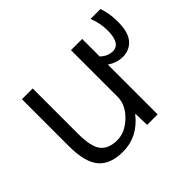

<svg xmlns="http://www.w3.org/2000/svg" viewBox="-131 -743 935 935"><g transform="rotate(-45 336.5 -275.5)"><path d="M408.2 -519.5H485.4V-398.4Q515.6 -371.1 547.9 -371.1Q602.5 -371.1 602.5 -460Q602.5 -511.7 583 -559.6H651.4Q668 -511.7 668 -457Q668 -383.8 639.2 -350.6Q610.4 -317.4 563.5 -317.4Q523.4 -317.4 485.4 -342.8V0H413.1L411.1 -78.1H409.2Q339.8 9.8 238.3 9.8Q151.4 9.8 110.8 -38.1Q70.3 -85.9 70.3 -197.3V-519.5H144.5V-207Q144.5 -117.2 171.9 -83.5Q199.2 -49.8 257.8 -49.8Q311.5 -49.8 359.9 -96.2Q408.2 -142.6 408.2 -198.2Z"/></g></svg>

Font: Mgen+ 1c regular
Style: Regular
Weight: 400
Designer: [Source Han Sans]
Ryoko NISHIZUKA  (kana & ideographs); Paul D. Hunt (Latin, Greek & Cyrillic); Wenlong ZHANG  (bopomofo
Version: Version 1.059.20150602